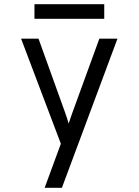

<svg xmlns="http://www.w3.org/2000/svg" viewBox="-20 -694 656 908"><path d="M191.2 194 267.8 -14.2 79.8 -511H162.2L288.2 -160.8Q292.2 -149.4 296.4 -136.7Q300.6 -124 304.8 -109.8Q309.1 -123.1 313.5 -135.9Q317.9 -148.6 322.2 -160.8L449.8 -511H535.5L272.8 194ZM143 -605V-674.2H473V-605Z"/></svg>

Font: Overpass Mono Light
Style: Regular
Weight: 300
Monospace: yes
Designer: Delve Withrington, Dave Bailey
Foundry: Delve Fonts LLC
Version: Version 4.000